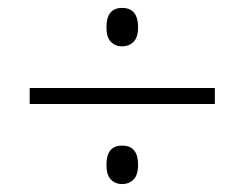

<svg xmlns="http://www.w3.org/2000/svg" viewBox="-20 -593 611 480"><path d="M54.2 -333V-373H517.1V-333ZM246.1 -524.9Q246.1 -573.2 285.2 -573.2Q325.2 -573.2 325.2 -524.9Q325.2 -499.5 313.7 -488.3Q302.2 -477.1 285.2 -477.1Q268.6 -477.1 257.3 -488.3Q246.1 -499.5 246.1 -524.9ZM246.1 -181.2Q246.1 -229 285.2 -229Q325.2 -229 325.2 -181.2Q325.2 -155.3 313.7 -144Q302.2 -132.8 285.2 -132.8Q268.6 -132.8 257.3 -144Q246.1 -155.3 246.1 -181.2Z"/></svg>

Font: Zoram GWebM Light
Style: Regular
Weight: 300
Foundry: Ascender Corporation
Version: Version 1.000